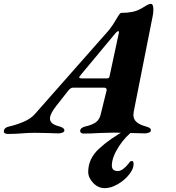

<svg xmlns="http://www.w3.org/2000/svg" viewBox="-88 -692 916 999"><path d="M-68 -8Q-68 -28 -40 -34Q-4 -42 34 -58Q72 -74 93 -98L476 -532Q497 -557 518 -594Q520 -597 526 -607Q532 -617 536 -621Q540 -625 543 -625Q605 -625 640 -644L658 -654Q685 -672 697 -672Q710 -672 710 -642Q710 -623 706 -606L608 -112Q606 -100 606 -95Q606 -72 622 -57.5Q638 -43 671 -34Q685 -30 691 -26Q697 -22 697 -13Q697 -6 686.5 -2Q676 2 666 2Q645 2 589 0Q531 -2 507 -2Q487 -2 431 0Q385 3 347 3Q339 3 334 -0.5Q329 -4 329 -11Q329 -19 337 -25.5Q345 -32 356 -34Q392 -42 411 -56Q430 -70 436 -97L466 -219Q467 -221 467 -224Q467 -236 453 -236H292Q279 -236 266 -219L204 -140Q172 -99 172 -76Q172 -60 184.5 -50Q197 -40 222 -34Q232 -31 239.5 -26Q247 -21 247 -13Q247 -6 237 -2Q227 2 215 2Q192 2 150 0L91 -1Q61 -1 25 2Q12 3 -5.5 4Q-23 5 -45 5Q-68 5 -68 -8ZM465 -284Q473 -284 477 -286Q481 -288 482 -295L529 -514Q531 -520 531 -525Q531 -530 528 -530Q523 -530 516 -523L332 -302Q324 -292 324 -289Q324 -284 342 -284ZM371 202Q371 134 427 82Q483 30 570 -18H614Q565 16 529.5 71.5Q494 127 494 170Q494 198 526 198Q538 198 553 187Q568 176 582 158Q583 157 586.5 151.5Q590 146 598 146Q604 146 605.5 150.5Q607 155 607 163Q607 187 583.5 216.5Q560 246 524.5 266.5Q489 287 457 287Q423 287 397 260Q371 233 371 202Z"/></svg>

Font: EB Garamond ExtraBold
Style: Italic
Weight: 800
Italic angle: -17.2°
Designer: Georg Duffner and Octavio Pardo
Foundry: Georg Duffner
Version: Version 1.000